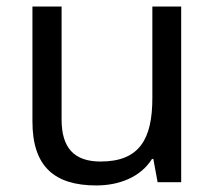

<svg xmlns="http://www.w3.org/2000/svg" viewBox="-20 -556 658 586"><path d="M533 -536H445V-257C445 -132 406 -63 287 -63C206 -63 168 -105 168 -191V-536H79V-185C79 -49 145 10 274 10C343 10 409 -15 444 -71H448L461 0H533Z"/></svg>

Font: Noto Sans Runic
Style: Regular
Weight: 400
Designer: Monotype Design Team
Foundry: Monotype Imaging Inc.
Version: Version 2.002